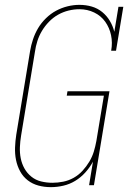

<svg xmlns="http://www.w3.org/2000/svg" viewBox="-20 -763 540 791"><path d="M190 8H189Q163 8 138.5 1.5Q114 -5 94.5 -20Q75 -35 63 -57Q51 -79 46 -104Q41 -129 42 -155.5Q43 -182 47 -208L104 -553Q108 -577 116 -601Q124 -625 137 -647Q150 -669 169.5 -688Q189 -707 211.5 -719Q234 -731 258.5 -737Q283 -743 307 -743Q334 -743 358 -736Q382 -729 401 -713.5Q420 -698 432.5 -677Q445 -656 451 -632L468 -735H488L458 -554H438Q444 -587 437.5 -618Q431 -649 413.5 -673.5Q396 -698 368 -711.5Q340 -725 307 -725Q285 -725 262.5 -719.5Q240 -714 219.5 -702.5Q199 -691 182 -673.5Q165 -656 153 -636Q141 -616 134 -594Q127 -572 124 -550L67 -205Q63 -181 62 -157Q61 -133 65.5 -110.5Q70 -88 81 -68.5Q92 -49 109.5 -35Q127 -21 149.5 -15.5Q172 -10 196 -10Q218 -10 240.5 -14.5Q263 -19 283.5 -30.5Q304 -42 320 -59.5Q336 -77 348 -97Q360 -117 366.5 -138.5Q373 -160 377 -182L408 -369H255L258 -387H431L367 0H347L363 -97Q350 -73 331.5 -52.5Q313 -32 290 -18Q267 -4 241 2Q215 8 190 8Z"/></svg>

Font: Iosevka Curly Slab Thin
Style: Italic
Weight: 100
Italic angle: -9°
Monospace: yes
Designer: Belleve Invis
Foundry: Belleve Invis
Version: Version 22.1.2; ttfautohint (v1.8.4)